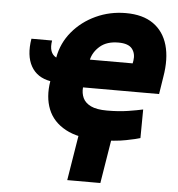

<svg xmlns="http://www.w3.org/2000/svg" viewBox="-62 -778 1010 1091"><g transform="rotate(5 442.5 -233.0)"><path d="M89.5 -528.4H207.4Q195.3 -457 239.3 -433.9Q254.3 -517.8 308.1 -582.2Q361.9 -646.7 441.2 -683.4Q520.6 -720.2 612.2 -720.2Q708.8 -720.2 768.8 -678.1Q828.8 -636 850.9 -559.1Q872.9 -482.2 855.1 -377.8L839.5 -278.4H405.5Q402.7 -245 415.1 -218Q427.6 -191.1 460.4 -175.1Q493.3 -159.1 552.6 -159.1Q618.6 -159.1 671.9 -167.4Q725.1 -175.8 757.1 -183.2L755.7 -19.9Q737.6 -13.5 675.1 -1.1Q612.6 11.4 524.1 11.4Q403.4 11.4 330.6 -28.1Q257.8 -67.5 230.1 -137.1Q202.4 -206.7 217.3 -296.9V-297.6Q141 -311.1 107.2 -371.3Q73.5 -431.5 89.5 -528.4ZM430.8 -438.9H674.7L677.6 -454.5Q683.9 -495 662.6 -522.4Q641.3 -549.7 583.8 -549.7Q518.8 -549.7 480.1 -516.9Q441.4 -484 430.8 -438.9ZM599.4 -42.6 551.1 254.3H362.2L410.5 -42.6Z"/></g></svg>

Font: Inter UI Black
Style: Italic
Weight: 900
Italic angle: -9.39999°
Designer: Rasmus Andersson
Foundry: rsms
Version: 3.2;8d6f07862